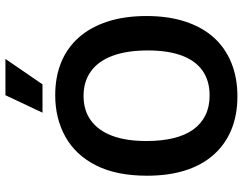

<svg xmlns="http://www.w3.org/2000/svg" viewBox="-116 -786 916 725"><g transform="rotate(-90 342.5 -424.0)"><path d="M341 14Q270 14 214.5 -9Q159 -32 120 -76Q81 -120 61 -183Q41 -246 41 -327Q41 -443 80 -520Q119 -597 188 -635.5Q257 -674 345 -674Q414 -674 469 -651.5Q524 -629 563 -585Q602 -541 623 -476.5Q644 -412 644 -329Q644 -247 623 -183Q602 -119 563 -75.5Q524 -32 467.5 -9Q411 14 341 14ZM344 -91Q400 -91 438 -118Q476 -145 495 -197Q514 -249 514 -324Q514 -403 494 -457Q474 -511 435.5 -539Q397 -567 342 -567Q288 -567 250 -539.5Q212 -512 192 -459.5Q172 -407 172 -330Q172 -272 183 -227Q194 -182 216 -152Q238 -122 270 -106.5Q302 -91 344 -91ZM386 -722H279L345 -862H482Z"/></g></svg>

Font: Bricolage Grotesque 60pt SemiBold
Style: Regular
Weight: 600
Version: Version 1.001;gftools[0.9.33.dev8+g029e19f]